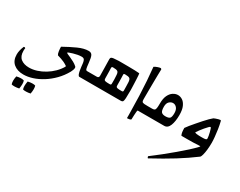

<svg xmlns="http://www.w3.org/2000/svg" viewBox="-205 -1208 2907 2325"><g transform="rotate(30 1248.5 -45.5)"><path d="M495 -35Q469 -52 447.5 -62Q426 -72 403.5 -79.5Q381 -87 351 -96Q340 -112 335.5 -145.5Q331 -179 331 -205Q422 -256 503 -292.5Q584 -329 648 -329Q684 -329 698.5 -303Q713 -277 720 -205Q726 -145 731.5 -126Q737 -107 752 -107Q773 -107 790 -107Q807 -107 829 -107V0H706Q695 0 687 -17.5Q679 -35 674 -61.5Q669 -88 666 -115Q663 -142 661 -160Q659 -183 650 -204.5Q641 -226 609 -226Q584 -226 554 -220.5Q524 -215 496 -206.5Q468 -198 450 -191Q432 -184 432 -181Q432 -175 449 -167.5Q466 -160 492 -148.5Q518 -137 547 -121.5Q576 -106 600 -84Q606 -79 606 -66Q606 -53 599.5 -35.5Q593 -18 585 -3Q543 72 485 131Q427 190 361.5 231Q296 272 229.5 293.5Q163 315 103 315Q17 315 -35 271Q-87 227 -87 142Q-87 115 -80 85Q-73 55 -59 22Q-54 20 -50 20Q-42 20 -35 27Q-37 37 -37.5 47Q-38 57 -38 66Q-38 140 5.5 174Q49 208 120 208Q173 208 228 190.5Q283 173 334.5 141.5Q386 110 428 68.5Q470 27 498 -21Q503 -30 495 -35ZM42 489Q35 468 34.5 441.5Q34 415 42 377Q74 369 101.5 368.5Q129 368 146 375Q159 413 146 486Q114 493 85 493.5Q56 494 42 489ZM192 473Q185 453 185 426.5Q185 400 192 362Q225 354 252.5 353.5Q280 353 296 359Q309 398 296 470Q265 477 235.5 477.5Q206 478 192 473Z M789 0V-107H888Q917 -107 917 -136Q917 -148 916.5 -176.5Q916 -205 915.5 -240Q915 -275 914 -309.5Q913 -344 913 -367Q913 -383 920.5 -390.5Q928 -398 951.5 -401Q975 -404 1023 -406Q1030 -406 1045 -406Q1060 -406 1080 -406Q1117 -406 1162.5 -405.5Q1208 -405 1249 -404Q1290 -403 1313 -400Q1315 -394 1316.5 -372.5Q1318 -351 1319.5 -322Q1321 -293 1322 -263.5Q1323 -234 1324 -209.5Q1325 -185 1325 -174Q1325 -96 1323 -59Q1321 -22 1313.5 -11Q1306 0 1289 0ZM1066 -107Q1078 -107 1083 -110.5Q1088 -114 1088 -126Q1089 -152 1088 -186Q1087 -220 1085 -244Q1083 -282 1066 -292.5Q1049 -303 1006 -303Q991 -303 987.5 -299.5Q984 -296 984 -280Q985 -268 985.5 -240Q986 -212 986.5 -184Q987 -156 987 -143Q987 -128 991.5 -120.5Q996 -113 1012.5 -110Q1029 -107 1066 -107ZM1234 -107Q1246 -107 1251 -110.5Q1256 -114 1256 -126Q1256 -152 1255 -186Q1254 -220 1253 -244Q1250 -282 1233.5 -292.5Q1217 -303 1174 -303Q1158 -303 1154.5 -299.5Q1151 -296 1152 -280Q1153 -268 1153.5 -241Q1154 -214 1154.5 -185.5Q1155 -157 1155 -143Q1155 -128 1159 -120.5Q1163 -113 1179.5 -110Q1196 -107 1234 -107Z M1422 -554Q1443 -568 1469 -576.5Q1495 -585 1508 -585Q1512 -585 1520 -574Q1519 -543 1518 -492.5Q1517 -442 1516.5 -382.5Q1516 -323 1515.5 -264Q1515 -205 1515 -156Q1515 -132 1521 -121.5Q1527 -111 1551.5 -108.5Q1576 -106 1630 -106V0H1523Q1518 0 1515.5 21Q1513 42 1512 72.5Q1511 103 1510 131Q1502 140 1484 142.5Q1466 145 1455 145Q1455 121 1455 96.5Q1455 72 1454 47Q1453 -57 1449 -164Q1445 -271 1438 -371Q1431 -471 1422 -554Z M1590 0V-107H1662Q1684 -107 1694.5 -114Q1705 -121 1708.5 -143Q1712 -165 1712 -209Q1712 -279 1733 -322.5Q1754 -366 1786.5 -386.5Q1819 -407 1852 -407Q1886 -407 1916.5 -387Q1947 -367 1967 -322.5Q1987 -278 1987 -205Q1987 -115 1964 -57.5Q1941 0 1892 0ZM1773 -200Q1773 -143 1790 -125Q1807 -107 1846 -107Q1890 -107 1906.5 -123Q1923 -139 1923 -194Q1923 -242 1901 -267.5Q1879 -293 1849 -293Q1821 -293 1797 -270.5Q1773 -248 1773 -200Z M2423 -131Q2423 -142 2419 -164.5Q2415 -187 2409 -211Q2403 -235 2397 -252Q2391 -269 2385 -269Q2379 -269 2362.5 -252Q2346 -235 2325 -210.5Q2304 -186 2286 -161.5Q2268 -137 2259 -122Q2256 -114 2282.5 -110.5Q2309 -107 2345 -107Q2363 -107 2377 -107.5Q2391 -108 2397 -109Q2412 -111 2417.5 -115.5Q2423 -120 2423 -131ZM2382 -5Q2333 -2 2297 -1Q2261 0 2214 0Q2196 0 2173.5 0Q2151 0 2133 0Q2123 -18 2119.5 -43.5Q2116 -69 2116 -100Q2129 -120 2153.5 -149.5Q2178 -179 2207.5 -213.5Q2237 -248 2266.5 -281Q2296 -314 2321.5 -339.5Q2347 -365 2363 -377Q2373 -382 2389 -387.5Q2405 -393 2420.5 -397.5Q2436 -402 2444 -402Q2454 -402 2456 -397Q2469 -345 2477 -291Q2485 -237 2489.5 -190Q2494 -143 2494 -110Q2494 -61 2489 -14.5Q2484 32 2475 65Q2466 98 2455 106Q2347 187 2218.5 267Q2090 347 1918 440Q1907 431 1907 416Q1977 364 2047 307.5Q2117 251 2181.5 197Q2246 143 2298.5 95Q2351 47 2385 11Q2391 4 2393 0.5Q2395 -3 2395 -3Q2395 -6 2382 -5Z"/></g></svg>

Font: Ruwudu Medium
Style: Regular
Weight: 500
Designer: Becca Hirsbrunner Spalinger
Foundry: SIL International
Version: Version 3.000